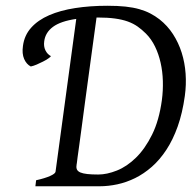

<svg xmlns="http://www.w3.org/2000/svg" viewBox="-20 -650 675 670"><path d="M60.1 -489.7Q64.9 -526.9 88.9 -553.5Q112.8 -580.1 151.6 -596.9Q190.4 -613.8 242.2 -621.8Q293.9 -629.9 355 -629.9Q390.6 -629.9 418 -627Q445.3 -624 466.6 -617.9Q487.8 -611.8 504.6 -603Q521.5 -594.2 536.6 -582.5Q564.5 -560.5 583.7 -530.8Q603 -501 614 -466.1Q625 -431.2 627.7 -392.8Q630.4 -354.5 625 -315.4Q616.7 -255.4 600.1 -208.7Q583.5 -162.1 560.5 -127.2Q537.6 -92.3 509.8 -67.9Q481.9 -43.5 451.7 -28.6Q421.4 -13.7 389.6 -6.8Q357.9 0 327.1 0H103.5L106 -21Q136.7 -27.8 154.8 -35.9Q172.9 -43.9 173.8 -50.8L246.1 -584Q191.9 -576.2 165 -556.4Q138.2 -536.6 134.3 -505.9Q131.8 -488.3 138.4 -474.6Q145 -460.9 157.7 -454.1Q156.2 -451.2 148.4 -445.8Q140.6 -440.4 130.1 -435.1Q119.6 -429.7 108.2 -424.8Q96.7 -419.9 87.4 -418Q72.3 -425.8 64.2 -444.3Q56.2 -462.9 60.1 -489.7ZM316.9 -588.9Q303.7 -492.2 293.7 -418.9Q283.7 -345.7 276.4 -291.3Q269 -236.8 264.2 -199.7Q259.3 -162.6 255.9 -138.4Q252.4 -114.3 250.7 -101.1Q249 -87.9 248.3 -81.8Q247.6 -75.7 247.1 -74.2V-73.2Q245.6 -64 248.8 -57.9Q252 -51.8 260.7 -48.1Q269.5 -44.4 284.7 -42.7Q299.8 -41 322.8 -41Q353 -41 387.9 -54.9Q422.9 -68.8 454.6 -99.9Q486.3 -130.9 510.7 -180.2Q535.2 -229.5 544.9 -300.8Q549.3 -334 548.3 -367.2Q547.4 -400.4 540.5 -430.9Q533.7 -461.4 521 -487.5Q508.3 -513.7 489.3 -532.7Q475.1 -546.9 460.2 -557.4Q445.3 -567.9 425.8 -575Q406.2 -582 380.9 -585.4Q355.5 -588.9 320.8 -588.9Z"/></svg>

Font: Gentium Plus Afr
Style: Italic
Weight: 400
Italic angle: -8°
Designer: J. Victor Gaultney, Annie Olsen, Iska Routamaa, Becca Hirsbrunner
Foundry: SIL International
Version: Version 5.000